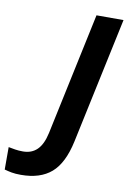

<svg xmlns="http://www.w3.org/2000/svg" viewBox="-257 -773 693 1042"><g transform="rotate(10 90.0 -252.0)"><path d="M-65.9 210Q-96.7 210 -117.7 206.1Q-138.7 202.1 -157.2 196.8V73.2Q-140.1 76.7 -120.6 79.8Q-101.1 83 -77.1 83Q-29.3 83 1 53.2Q31.2 23.4 44.9 -40L188 -713.9H336.9L189 -19Q162.6 104 101.3 157Q40 210 -65.9 210Z"/></g></svg>

Font: Open Sans
Style: Bold Italic
Weight: 700
Italic angle: -12°
Designer: Monotype Design Team
Foundry: Monotype Imaging Inc.
Version: Version 3.003; ttfautohint (v1.8.4)